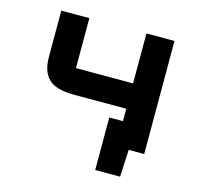

<svg xmlns="http://www.w3.org/2000/svg" viewBox="-93 -600 851 820"><g transform="rotate(15 332.0 -190.0)"><path d="M512 0 506 120H396V-112H456.5V-167H232.5Q197 -167 168.8 -172.2Q140.5 -177.5 120.8 -192Q101 -206.5 90.5 -232Q80 -257.5 80 -297.5V-500H204V-279Q204 -279 204 -279Q204 -279 204 -279H456.5V-500H580.5V0Z"/></g></svg>

Font: Science Gothic
Style: Regular
Weight: 400
Designer: Thomas Phinney, Vassil Kateliev, Brandon Buerkle
Foundry: Font Detective LLC
Version: Version 1.018